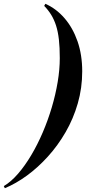

<svg xmlns="http://www.w3.org/2000/svg" viewBox="-89 -820 478 1010"><path d="M-63.5 170 -69 159Q-30.5 136 6 93.8Q42.5 51.5 75.5 -4Q108.5 -59.5 136 -123.8Q163.5 -188 183.5 -255.5Q203.5 -323 214.5 -389Q225.5 -455 225.5 -514Q225.5 -570 220.8 -612Q216 -654 205.8 -685.8Q195.5 -717.5 180.2 -742.2Q165 -767 143.5 -789L149.5 -800Q206.5 -775 250.2 -724.5Q294 -674 318.8 -602.8Q343.5 -531.5 343.5 -445Q343.5 -357 320.2 -276.2Q297 -195.5 256.2 -125Q215.5 -54.5 163.2 3.2Q111 61 52.8 103.5Q-5.5 146 -63.5 170Z"/></svg>

Font: Bodoni Moda 18pt SemiBold
Style: Italic
Weight: 600
Italic angle: -13°
Designer: Owen Earl
Foundry: indestructible type
Version: Version 2.005